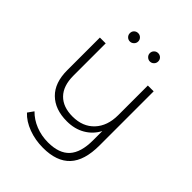

<svg xmlns="http://www.w3.org/2000/svg" viewBox="-250 -838 1169 1169"><g transform="rotate(45 334.5 -254.0)"><path d="M563 -522H513V-267C513 -205 495.8 -155.7 461.5 -119C427.2 -82.3 380.7 -64 322 -64C267.3 -64 225 -79.3 195 -110C165 -140.7 150 -185.3 150 -244V-522H100V-240C100 -168.7 119.3 -114 158 -76C196.7 -38 250 -19 318 -19C362.7 -19 401.8 -28.8 435.5 -48.5C469.2 -68.2 495 -95.3 513 -130V-50C513 19.3 498 70.5 468 103.5C438 136.5 391.3 153 328 153C290 153 254.3 146.3 221 133C187.7 119.7 159.3 101 136 77L109 115C133 141 164.7 161.3 204 176C243.3 190.7 285.3 198 330 198C408 198 466.3 177.3 505 136C543.7 94.7 563 30.7 563 -56ZM220.5 -644.5C227.5 -637.5 236 -634 246 -634C255.3 -634 263.7 -637.5 271 -644.5C278.3 -651.5 282 -660 282 -670C282 -680 278.5 -688.5 271.5 -695.5C264.5 -702.5 256 -706 246 -706C236 -706 227.5 -702.7 220.5 -696C213.5 -689.3 210 -680.7 210 -670C210 -660 213.5 -651.5 220.5 -644.5ZM393 -644.5C400.3 -637.5 408.7 -634 418 -634C428 -634 436.5 -637.5 443.5 -644.5C450.5 -651.5 454 -660 454 -670C454 -680.7 450.5 -689.3 443.5 -696C436.5 -702.7 428 -706 418 -706C408 -706 399.5 -702.5 392.5 -695.5C385.5 -688.5 382 -680 382 -670C382 -660 385.7 -651.5 393 -644.5Z"/></g></svg>

Font: Montserrat Custom ExtraLight
Style: Regular
Weight: 300
Designer: Julieta Ulanovsky
Foundry: Julieta Ulanovsky
Version: Version 7.200